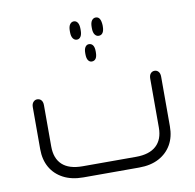

<svg xmlns="http://www.w3.org/2000/svg" viewBox="-74 -720 810 796"><g transform="rotate(-10 331.0 -322.0)"><path d="M287 -644Q297 -644 303 -635Q309 -626 309 -608V-603Q309 -585 303 -576Q297 -567 287 -567Q277 -567 270.5 -576Q264 -585 264 -603V-608Q264 -626 270.5 -635Q277 -644 287 -644ZM379 -644Q390 -644 395.5 -635Q401 -626 402 -608V-603Q402 -585 396 -576Q390 -567 379 -567Q369 -567 362.5 -576Q356 -585 356 -603V-608Q356 -626 362.5 -635Q369 -644 379 -644ZM355 -502Q355 -484 349 -475.5Q343 -467 332 -467Q323 -467 317 -475.5Q311 -484 311 -502V-506Q311 -523 317 -531.5Q323 -540 332 -540Q343 -540 349 -531.5Q355 -523 355 -506ZM449 0H214Q165 0 130 -18.5Q95 -37 76.5 -69.5Q58 -102 58 -146V-323Q58 -337 65 -344.5Q72 -352 81 -352Q92 -352 98.5 -344.5Q105 -337 105 -323V-149Q105 -99 133.5 -72.5Q162 -46 219 -46H444Q500 -46 529 -72.5Q558 -99 558 -149V-355Q558 -369 564.5 -376.5Q571 -384 581 -384Q591 -384 597.5 -376.5Q604 -369 604 -355V-146Q604 -102 585.5 -69.5Q567 -37 532.5 -18.5Q498 0 449 0Z"/></g></svg>

Font: Beiruti Light
Style: Regular
Weight: 300
Designer: Arlette Boutros
Foundry: Boutros
Version: Version 1.41